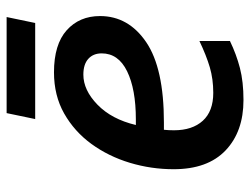

<svg xmlns="http://www.w3.org/2000/svg" viewBox="-106 -624 741 568"><g transform="rotate(-90 264.0 -340.5)"><path d="M251.5 9.8Q158.2 9.8 102.5 -43.2Q46.9 -96.2 46.9 -196.8Q46.9 -263.2 65.9 -326.4Q85 -389.6 121.8 -440.2Q158.7 -490.7 211.9 -520.8Q265.1 -550.8 333.5 -550.8Q416 -550.8 458 -513.2Q500 -475.6 500 -414.6Q500 -330.6 422.9 -278.1Q345.7 -225.6 185.5 -225.6H163.6Q162.1 -211.9 162.1 -195.8Q162.1 -141.6 190.2 -110.6Q218.3 -79.6 272.9 -79.6Q313.5 -79.6 348.4 -89.8Q383.3 -100.1 426.3 -120.6V-30.3Q386.7 -11.2 346.2 -0.7Q305.7 9.8 251.5 9.8ZM177.7 -308.6H194.3Q283.7 -308.6 336.7 -334.5Q389.6 -360.4 389.6 -409.7Q389.6 -434.6 373.5 -449.2Q357.4 -463.9 326.7 -463.9Q280.8 -463.9 237.8 -422.1Q194.8 -380.4 177.7 -308.6ZM195.3 -606.4 212.9 -690.9H497.1L479.5 -606.4Z"/></g></svg>

Font: Open Sans SemiBold
Style: Italic
Weight: 600
Italic angle: -12°
Designer: Monotype Design Team
Foundry: Monotype Imaging Inc.
Version: Version 3.003; ttfautohint (v1.8.4)